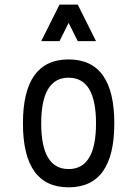

<svg xmlns="http://www.w3.org/2000/svg" viewBox="-20 -801 587 821"><path d="M78.1 -273.4Q78.1 -546.9 273.4 -546.9Q468.8 -546.9 468.8 -273.4Q468.8 0 273.4 0Q78.1 0 78.1 -273.4ZM156.2 -273.4Q156.2 -78.1 273.4 -78.1Q390.6 -78.1 390.6 -273.4Q390.6 -468.8 273.4 -468.8Q156.2 -468.8 156.2 -273.4ZM156.2 -625 234.4 -781.2H312.5L390.6 -625H312.5L273.4 -703.1L234.4 -625Z"/></svg>

Font: Luculent
Style: Regular
Weight: 400
Monospace: yes
Designer: Andrew Kensler
Version: Version 1.0.0-845fa02f9341